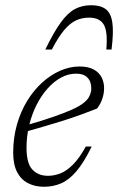

<svg xmlns="http://www.w3.org/2000/svg" viewBox="-20 -705 452 735"><path d="M270.5 -423Q241.5 -423 213.8 -408Q186 -393 162 -366Q138 -339 120 -303.5Q102 -268 91.8 -226Q81.5 -184 81.5 -139.5Q81.5 -79.5 104 -55.8Q126.5 -32 163.5 -32Q187.5 -32 211.2 -41.2Q235 -50.5 259.2 -74.8Q283.5 -99 308.5 -144H331Q301 -82.5 272.2 -49Q243.5 -15.5 213.2 -2.8Q183 10 148 10Q114 10 87.2 -3.8Q60.5 -17.5 45.5 -46.2Q30.5 -75 30.5 -120.5Q30.5 -177.5 44.8 -227.8Q59 -278 84 -318.8Q109 -359.5 141.5 -389Q174 -418.5 210.8 -434.5Q247.5 -450.5 284.5 -450.5Q317.5 -450.5 338.2 -439.2Q359 -428 368.8 -409.2Q378.5 -390.5 378.5 -367.5Q378.5 -347 371.5 -326.5Q364.5 -306 351.5 -289.5Q322.5 -278 290.8 -266.5Q259 -255 224.8 -244Q190.5 -233 154 -222.5Q117.5 -212 79 -201L80.5 -225.5Q144 -243.5 187.2 -258.8Q230.5 -274 257.8 -286.5Q285 -299 299.8 -310.8Q314.5 -322.5 320.8 -334Q327 -345.5 329 -358Q330.5 -376.5 325.5 -390.8Q320.5 -405 307.5 -414Q294.5 -423 270.5 -423ZM321 -637.5Q293.5 -637.5 270.2 -626.5Q247 -615.5 225 -589Q203 -562.5 178.5 -515.5H153.5Q186 -582.5 212.8 -619.2Q239.5 -656 267 -670.5Q294.5 -685 329 -685Q364.5 -685 384.5 -670.2Q404.5 -655.5 410 -618.8Q415.5 -582 407 -515.5H387Q393 -584 377.2 -610.8Q361.5 -637.5 321 -637.5Z"/></svg>

Font: Newsreader 16pt 16pt Light
Style: Italic
Weight: 300
Italic angle: -17°
Version: Version 1.003